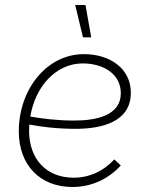

<svg xmlns="http://www.w3.org/2000/svg" viewBox="-20 -740 589 766"><path d="M269 6C343 6 411 -24 462 -80L436 -104C394 -58 337 -31 274 -31C166 -31 96 -104 96 -219L97 -243C145 -234 209 -226 281 -226C389 -226 502 -255 502 -370C502 -468 417 -524 315 -524C165 -524 55 -382 55 -216C55 -81 140 6 269 6ZM311 -591H344L321 -720H280ZM101 -275C120 -393 202 -487 310 -487C391 -487 462 -446 462 -368C462 -280 366 -259 276 -259C207 -259 146 -267 101 -275Z"/></svg>

Font: Fixel Text 20240404 ExtraLight
Style: Italic
Weight: 200
Width: 4
Italic angle: -10°
Designer: AlfaBravo + MacPaw
Foundry: Kyrylo Tkachov, Marchela Mozhyna, Serhii Makarenko, Maria Weinstein, Zakhar Kryvoshyya
Version: Version 1.211;Glyphs 3.2 (3225)